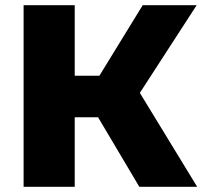

<svg xmlns="http://www.w3.org/2000/svg" viewBox="-20 -720 790 740"><path d="M358 -268H268V0H71V-700H268V-428H363L530 -700H738L519 -362L740 0H517Z"/></svg>

Font: Montserrat Alternates ExtraBold
Style: Regular
Weight: 800
Designer: Julieta Ulanovsky
Foundry: Julieta Ulanovsky
Version: Version 7.200